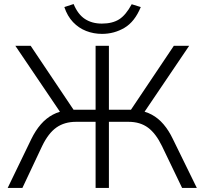

<svg xmlns="http://www.w3.org/2000/svg" viewBox="-20 -932 1014 952"><path d="M18 0 135 -242Q156 -285 182.5 -315.5Q209 -346 242 -363.5Q275 -381 313 -385L288 -362L56 -705H132L356 -371L334 -388H454V-705H520V-388H641L618 -371L842 -705H918L686 -362L661 -385Q700 -381 732.5 -363.5Q765 -346 791 -315.5Q817 -285 837 -243L956 0H883L783 -208Q753 -270 714 -299Q675 -328 617 -328H520V0H454V-328H357Q300 -328 260 -300Q220 -272 189 -208L91 0ZM486 -764Q444 -764 407 -778.5Q370 -793 342 -822.5Q314 -852 299 -897L345 -912Q366 -861 401 -838Q436 -815 485 -815Q537 -815 570.5 -836Q604 -857 633 -911L678 -897Q648 -824 597 -794Q546 -764 486 -764Z"/></svg>

Font: Nunito Sans 9pt Light
Style: Regular
Weight: 300
Version: Version 3.101;gftools[0.9.27]